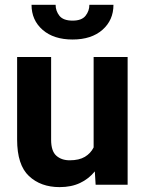

<svg xmlns="http://www.w3.org/2000/svg" viewBox="-20 -764 600 794"><path d="M375.5 0 372.1 -55.2Q347.2 -24.4 311 -7.3Q274.9 9.8 226.6 9.8Q148.4 9.8 99.6 -36.1Q50.8 -82 50.8 -187V-528.3H191.4V-186Q191.4 -139.2 212.9 -120.1Q234.4 -101.1 268.1 -101.1Q307.1 -101.1 331.1 -115.5Q355 -129.9 367.2 -154.3V-528.3H507.8V0ZM349.6 -744.1H449.2Q449.2 -680.7 403.6 -640.6Q357.9 -600.6 280.3 -600.6Q202.1 -600.6 156.2 -640.6Q110.4 -680.7 110.4 -744.1H210Q210 -718.8 225.8 -698.7Q241.7 -678.7 280.3 -678.7Q317.9 -678.7 333.7 -698.7Q349.6 -718.8 349.6 -744.1Z"/></svg>

Font: Vazirmatn FD
Style: Bold
Weight: 700
Designer: Saber Rastikerdar
Foundry: Saber Rastikerdar
Version: Version 33.001